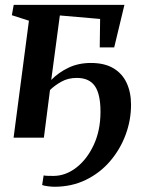

<svg xmlns="http://www.w3.org/2000/svg" viewBox="-20 -552 588 770"><path d="M185.5 -231.5Q215 -261.5 254.8 -280.5Q294.5 -299.5 344.5 -299.5Q399.5 -299.5 435 -278.2Q470.5 -257 488 -219.2Q505.5 -181.5 505.5 -132Q505.5 -69.5 483.5 -10.8Q461.5 48 421 95Q380.5 142 324 169.5Q267.5 197 198 197Q188 197 172.2 195Q156.5 193 149 190L155 151.5Q161.5 153 172.5 153.2Q183.5 153.5 194 153.5Q243 153.5 286 120.2Q329 87 356 29Q383 -29 383 -104Q383 -175 360.2 -207.2Q337.5 -239.5 288 -239.5Q253 -239.5 226.2 -224.5Q199.5 -209.5 180.5 -191L156 0H34.5L96 -469L27.5 -491L35 -532.5H479L438 -362H380L381.5 -476L220 -490Z"/></svg>

Font: Merriweather 72pt SemiBold
Style: Italic
Weight: 600
Italic angle: -7.8°
Version: Version 2.101